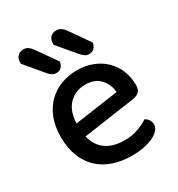

<svg xmlns="http://www.w3.org/2000/svg" viewBox="-171 -812 869 937"><g transform="rotate(-30 263.5 -343.5)"><path d="M150 -181Q164 -124 204.5 -96.5Q245 -69 308 -69Q350 -69 385 -82Q420 -95 441 -110Q469 -94 469 -65Q469 -48 456 -33.5Q443 -19 420.5 -8.5Q398 2 367.5 8Q337 14 302 14Q244 14 196.5 -2Q149 -18 115 -50Q81 -82 62.5 -129Q44 -176 44 -238Q44 -298 62 -343.5Q80 -389 111 -419.5Q142 -450 184 -466Q226 -482 274 -482Q322 -482 361.5 -466.5Q401 -451 429.5 -423.5Q458 -396 473.5 -358Q489 -320 489 -275Q489 -250 477 -238.5Q465 -227 442 -223ZM144 -258 390 -293Q386 -338 357 -369.5Q328 -401 274 -401Q219 -401 182.5 -364Q146 -327 144 -258ZM54 -646V-652Q54 -677 67.5 -689Q81 -701 100 -701Q114 -701 125 -693.5Q136 -686 145 -673L225 -560Q216 -520 183 -520Q169 -520 158 -527Q147 -534 139 -545ZM239 -646V-652Q239 -677 252 -689Q265 -701 284 -701Q299 -701 310.5 -693.5Q322 -686 331 -673L410 -560Q401 -520 368 -520Q354 -520 344 -527Q334 -534 324 -545Z"/></g></svg>

Font: Baloo 2 Latin Medium
Style: Regular
Weight: 500
Designer: Sarang Kulkarni and Ek Type
Foundry: Ek Type
Version: Version 1.001